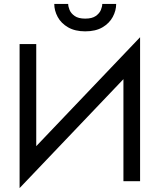

<svg xmlns="http://www.w3.org/2000/svg" viewBox="-20 -925 815 980"><path d="M328 -905Q328 -892 335 -874.5Q342 -857 361 -843.5Q380 -830 415 -830Q450 -830 469 -843.5Q488 -857 495 -874.5Q502 -892 502 -905H573Q573 -871 555.5 -838.5Q538 -806 503 -785.5Q468 -765 415 -765Q363 -765 327.5 -785.5Q292 -806 274.5 -838.5Q257 -871 257 -905ZM80 35V-700H165V-179L695 -735V0H610V-521Z"/></svg>

Font: Jost
Style: Regular
Weight: 400
Version: Version 3.710